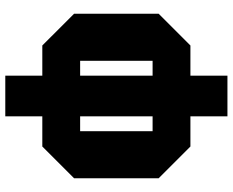

<svg xmlns="http://www.w3.org/2000/svg" viewBox="-97 -643 880 726"><g transform="rotate(90 343.0 -280.0)"><path d="M32 -120V-440L152 -560H534L654 -440V-120L534 0H152ZM210 -417V-143H476V-417ZM420 140H266V-700H420Z"/></g></svg>

Font: Tektur Condensed ExtraBold
Style: Regular
Weight: 800
Width: 3
Designer: Adam Jagosz
Foundry: Adam Jagosz
Version: Version 1.005;gftools[0.9.30]